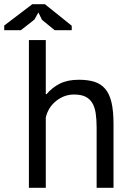

<svg xmlns="http://www.w3.org/2000/svg" viewBox="-60 -890 627 910"><path d="M398 0V-285Q398 -324 393.5 -353.5Q389 -383 377 -402.5Q365 -422 344.5 -432Q324 -442 291 -442Q244 -442 206 -411.5Q168 -381 157 -333V0H77V-700H157V-444H161Q187 -475 223.5 -493.5Q260 -512 314 -512Q356 -512 387 -502.5Q418 -493 438.5 -469Q459 -445 468.5 -404.5Q478 -364 478 -302V0ZM93 -870H153L280 -768V-747H199L139 -796L122 -831L103 -797L39 -747H-40V-769Z"/></svg>

Font: PTSans
Style: Regular
Weight: 400
Designer: A.Korolkova, O.Umpeleva, V.Yefimov
Foundry: ParaType Ltd
Version: Version 2.003W OFL